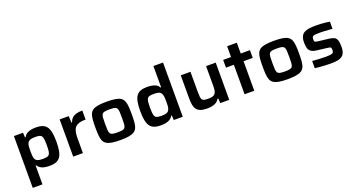

<svg xmlns="http://www.w3.org/2000/svg" viewBox="-52 -1507 4589 2472"><g transform="rotate(-20 2243.0 -271.5)"><path d="M78 200V-510H203L206 -444H214Q231 -475 257.5 -491Q284 -507 316 -512.5Q348 -518 380 -518Q431 -518 467 -505.5Q503 -493 525.5 -463.5Q548 -434 558 -383Q568 -332 568 -256Q568 -180 558 -128.5Q548 -77 526 -47.5Q504 -18 469 -5Q434 8 383 8Q347 8 316.5 3Q286 -2 261 -16.5Q236 -31 218 -57H211V200ZM323 -106Q361 -106 383.5 -110.5Q406 -115 417 -130Q428 -145 432 -174.5Q436 -204 436 -255Q436 -306 432 -336Q428 -366 417 -381Q406 -396 383.5 -400.5Q361 -405 323 -405Q283 -405 260 -395.5Q237 -386 226 -366Q216 -348 213.5 -319.5Q211 -291 211 -255Q211 -217 213.5 -189Q216 -161 226 -143Q237 -123 260.5 -114.5Q284 -106 323 -106Z M705 0V-510H829L833 -420H842Q856 -459 880.5 -480Q905 -501 939.5 -509.5Q974 -518 1018 -518V-394Q947 -394 907.5 -375Q868 -356 853 -314Q838 -272 838 -200V0Z M1351 8Q1280 8 1233.5 0Q1187 -8 1160 -26Q1133 -44 1120.5 -74Q1108 -104 1104.5 -149Q1101 -194 1101 -255Q1101 -317 1104.5 -361.5Q1108 -406 1120.5 -436.5Q1133 -467 1160 -485Q1187 -503 1233.5 -510.5Q1280 -518 1351 -518Q1421 -518 1467.5 -510.5Q1514 -503 1541 -485Q1568 -467 1580.5 -436.5Q1593 -406 1596.5 -361.5Q1600 -317 1600 -255Q1600 -194 1596.5 -149Q1593 -104 1580.5 -74Q1568 -44 1541 -26Q1514 -8 1467.5 0Q1421 8 1351 8ZM1350 -98Q1394 -98 1417.5 -103Q1441 -108 1451.5 -124Q1462 -140 1464 -171.5Q1466 -203 1466 -255Q1466 -308 1464 -339.5Q1462 -371 1451.5 -386.5Q1441 -402 1417.5 -407Q1394 -412 1350 -412Q1307 -412 1283.5 -407Q1260 -402 1249.5 -386.5Q1239 -371 1237 -339.5Q1235 -308 1235 -255Q1235 -203 1237 -171.5Q1239 -140 1249.5 -124Q1260 -108 1284 -103Q1308 -98 1350 -98Z M1905 8Q1854 8 1818 -4.5Q1782 -17 1759.5 -46.5Q1737 -76 1726.5 -127Q1716 -178 1716 -254Q1716 -331 1726 -382Q1736 -433 1758.5 -462.5Q1781 -492 1816 -505Q1851 -518 1902 -518Q1938 -518 1969 -512.5Q2000 -507 2025 -493.5Q2050 -480 2067 -452H2074V-743H2206V0H2083L2079 -65H2072Q2055 -35 2028.5 -19Q2002 -3 1970 2.5Q1938 8 1905 8ZM1963 -105Q2005 -105 2027.5 -115Q2050 -125 2060 -147Q2070 -168 2072 -194.5Q2074 -221 2074 -255Q2074 -292 2071.5 -318Q2069 -344 2060 -362Q2050 -385 2027 -394.5Q2004 -404 1962 -404Q1924 -404 1901.5 -399.5Q1879 -395 1868 -380Q1857 -365 1853.5 -335Q1850 -305 1850 -255Q1850 -204 1853.5 -174Q1857 -144 1868 -129Q1879 -114 1902 -109.5Q1925 -105 1963 -105Z M2539 8Q2483 8 2448 -5.5Q2413 -19 2395 -44Q2377 -69 2370.5 -107Q2364 -145 2364 -194V-510H2497V-240Q2497 -194 2500 -166.5Q2503 -139 2513.5 -126Q2524 -113 2544.5 -109.5Q2565 -106 2600 -106Q2637 -106 2659 -114Q2681 -122 2692.5 -139.5Q2704 -157 2707.5 -183.5Q2711 -210 2711 -247V-510H2843V0H2720L2716 -66H2707Q2693 -41 2670.5 -24.5Q2648 -8 2615.5 0Q2583 8 2539 8Z M3053 0V-404H2945V-510H3053V-658H3186V-510H3312V-404H3186V0Z M3643 8Q3572 8 3525.5 0Q3479 -8 3452 -26Q3425 -44 3412.5 -74Q3400 -104 3396.5 -149Q3393 -194 3393 -255Q3393 -317 3396.5 -361.5Q3400 -406 3412.5 -436.5Q3425 -467 3452 -485Q3479 -503 3525.5 -510.5Q3572 -518 3643 -518Q3713 -518 3759.5 -510.5Q3806 -503 3833 -485Q3860 -467 3872.5 -436.5Q3885 -406 3888.5 -361.5Q3892 -317 3892 -255Q3892 -194 3888.5 -149Q3885 -104 3872.5 -74Q3860 -44 3833 -26Q3806 -8 3759.5 0Q3713 8 3643 8ZM3642 -98Q3686 -98 3709.5 -103Q3733 -108 3743.5 -124Q3754 -140 3756 -171.5Q3758 -203 3758 -255Q3758 -308 3756 -339.5Q3754 -371 3743.5 -386.5Q3733 -402 3709.5 -407Q3686 -412 3642 -412Q3599 -412 3575.5 -407Q3552 -402 3541.5 -386.5Q3531 -371 3529 -339.5Q3527 -308 3527 -255Q3527 -203 3529 -171.5Q3531 -140 3541.5 -124Q3552 -108 3576 -103Q3600 -98 3642 -98Z M4229 8Q4196 8 4158 6Q4120 4 4083 1Q4046 -2 4017 -6V-105Q4033 -104 4056 -102Q4079 -100 4104.5 -99Q4130 -98 4155 -97Q4180 -96 4202 -96Q4253 -96 4275.5 -101Q4298 -106 4304.5 -117.5Q4311 -129 4311 -149Q4311 -169 4306.5 -178.5Q4302 -188 4289.5 -191Q4277 -194 4251 -197L4121 -213Q4067 -219 4041.5 -238.5Q4016 -258 4008 -290Q4000 -322 4000 -364Q4000 -418 4016 -448.5Q4032 -479 4061.5 -494Q4091 -509 4131 -513.5Q4171 -518 4219 -518Q4251 -518 4285.5 -516Q4320 -514 4351.5 -510.5Q4383 -507 4405 -503V-404Q4378 -407 4348 -409Q4318 -411 4289.5 -412.5Q4261 -414 4238 -414Q4195 -414 4170.5 -411.5Q4146 -409 4135.5 -398.5Q4125 -388 4125 -364Q4125 -345 4128 -336Q4131 -327 4142.5 -323.5Q4154 -320 4178 -317L4322 -300Q4361 -295 4386 -283.5Q4411 -272 4423 -241.5Q4435 -211 4435 -151Q4435 -97 4420.5 -65Q4406 -33 4379 -17.5Q4352 -2 4314 3Q4276 8 4229 8Z"/></g></svg>

Font: Saira SemiExpanded SemiBold
Style: Regular
Weight: 600
Width: 6
Designer: Hector Gatti with collaboration of the Omnibus-Type team
Foundry: Omnibus-Type
Version: Version 1.101